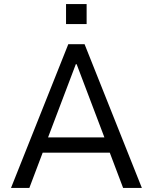

<svg xmlns="http://www.w3.org/2000/svg" viewBox="-20 -922 750 942"><path d="M34 0 315 -705H395L676 0H584L508 -201L549 -173H161L200 -201L124 0ZM352 -607 209 -230 189 -248H521L499 -230L356 -607ZM304 -804V-902H405V-804Z"/></svg>

Font: Nunito Sans 7pt SemiCondensed
Style: Regular
Weight: 400
Width: 4
Designer: Vernon Adams
Foundry: Vernon Adams
Version: Version 3.101;gftools[0.9.27]